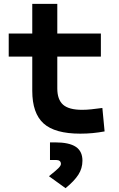

<svg xmlns="http://www.w3.org/2000/svg" viewBox="-20 -694 626 1011"><path d="M402.8 9.8Q269 9.8 209.5 -43.9Q149.9 -97.7 149.9 -215.8V-396H25.9V-517.6H149.9V-673.8H281.7V-517.6H511.2V-396H281.7V-228.5Q281.7 -169.4 312.3 -142.6Q342.8 -115.7 412.6 -115.7Q435.1 -115.7 460.7 -118.4Q486.3 -121.1 519 -125.5L530.8 -2Q498.5 3.9 468 6.8Q437.5 9.8 402.8 9.8ZM325.2 296.9 237.8 233.9Q273.9 205.1 287.4 191.7Q300.8 178.2 300.8 169.4Q300.8 148.4 274.9 148.4H243.2V55.7H270Q344.2 55.7 379.2 79.1Q414.1 102.5 414.1 151.9Q414.1 192.4 392.8 225.6Q371.6 258.8 325.2 296.9Z"/></svg>

Font: Cascadia Mono PL
Style: Bold
Weight: 700
Monospace: yes
Designer: Aaron Bell
Foundry: Saja Typeworks
Version: Version 2404.023; ttfautohint (v1.8.4)